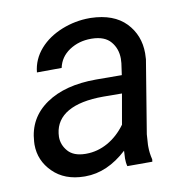

<svg xmlns="http://www.w3.org/2000/svg" viewBox="-67 -604 666 679"><g transform="rotate(-10 266.5 -265.0)"><path d="M428.2 0 429.2 -8.3C425.3 -23.9 423.3 -39.1 423.3 -54.7C423.3 -57.1 423.3 -59.1 423.3 -61.5L425.8 -99.1L468.8 -360.8C469.2 -368.2 469.7 -375.5 469.7 -382.3C469.7 -425.3 455.6 -461.9 427.2 -491.7C398.4 -521.5 356.9 -537.1 301.8 -538.6C300.3 -538.6 298.3 -538.6 296.9 -538.6C263.2 -538.6 230 -532.2 197.8 -519.5C165 -506.3 138.2 -488.3 117.2 -464.4C96.2 -440.4 84 -412.6 81.1 -381.8L169.9 -382.3C175.3 -407.7 189 -428.2 211.9 -443.4C234.9 -458.5 260.7 -465.8 289.6 -465.8C290.5 -465.8 291.5 -465.8 293 -465.8C323.7 -465.3 346.2 -456.5 360.4 -439.5C374.5 -422.9 381.8 -402.3 381.8 -378.4C381.8 -373 381.3 -367.7 380.9 -362.3L375 -320.3L282.7 -320.8C208 -320.8 147.9 -305.2 102.5 -273.9C56.6 -242.2 32.2 -198.7 28.8 -142.6C28.8 -139.2 28.3 -135.7 28.3 -131.8C28.3 -93.3 42.5 -60.1 70.3 -32.7C98.1 -4.9 135.7 9.3 182.1 9.8C183.6 9.8 185.1 9.8 186.5 9.8C239.3 9.8 289.1 -12.2 336.4 -55.7L335 -27.8C335 -18.6 335.9 -9.3 338.4 0ZM199.7 -68.4C171.9 -68.8 151.4 -76.7 138.2 -91.8C125 -106.9 118.2 -124 118.2 -143.6C118.2 -147.5 118.7 -151.4 119.1 -155.8C127 -220.2 186 -256.8 297.4 -256.8L364.3 -256.3L345.2 -147.5C308.6 -97.2 257.3 -68.4 203.6 -68.4C202.1 -68.4 201.2 -68.4 199.7 -68.4Z"/></g></svg>

Font: Roboto
Style: Italic
Weight: 400
Italic angle: -12°
Designer: Google
Version: Version 2.137; 2017